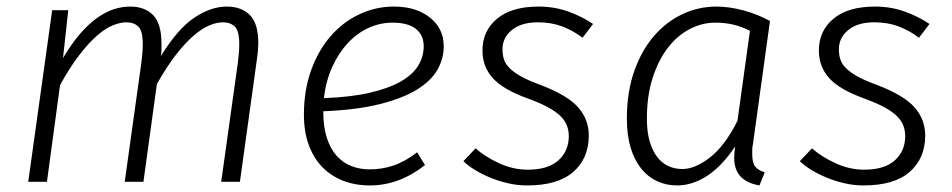

<svg xmlns="http://www.w3.org/2000/svg" viewBox="-20 -554 2901 585"><path d="M172 -377Q198 -421 224 -451Q250 -481 276 -499.5Q302 -518 327 -526Q352 -534 377 -534Q421 -534 446.5 -508Q472 -482 472 -421V-403Q472 -394 470 -383Q522 -467 572.5 -500.5Q623 -534 671 -534Q715 -534 741 -508.5Q767 -483 767 -422Q767 -412 766 -400Q765 -388 763 -375L711 0H654L705 -365Q707 -382 708 -395Q709 -408 709 -419Q709 -460 695.5 -473Q682 -486 659 -486Q640 -486 617.5 -476.5Q595 -467 569.5 -445Q544 -423 516 -387Q488 -351 458 -298L417 0H360L411 -365Q413 -382 414 -395Q415 -408 415 -419Q415 -460 401.5 -473Q388 -486 365 -486Q346 -486 323 -476.5Q300 -467 274.5 -444.5Q249 -422 221 -385.5Q193 -349 163 -295L123 0H66L139 -523H188Z M1332 -413Q1332 -375 1312.5 -341Q1293 -307 1249.5 -280.5Q1206 -254 1136 -236.5Q1066 -219 965 -215Q965 -167 976 -133.5Q987 -100 1006 -79Q1025 -58 1050.5 -48Q1076 -38 1106 -38Q1144 -38 1178.5 -49.5Q1213 -61 1251 -90L1275 -51Q1196 11 1107 11Q1062 11 1025 -3.5Q988 -18 961.5 -45.5Q935 -73 920.5 -113Q906 -153 906 -205Q906 -279 928 -340Q950 -401 987.5 -444Q1025 -487 1075 -510.5Q1125 -534 1180 -534Q1248 -534 1290 -500.5Q1332 -467 1332 -413ZM1176 -485Q1138 -485 1103 -469Q1068 -453 1040 -423Q1012 -393 992.5 -350.5Q973 -308 967 -255Q1049 -258 1107 -271.5Q1165 -285 1201.5 -306Q1238 -327 1254.5 -354.5Q1271 -382 1271 -413Q1271 -447 1247 -466Q1223 -485 1176 -485Z M1755 -439Q1726 -461 1693 -473.5Q1660 -486 1619 -486Q1568 -486 1539.5 -462.5Q1511 -439 1511 -404Q1511 -387 1515.5 -373Q1520 -359 1532.5 -346.5Q1545 -334 1567 -321.5Q1589 -309 1625 -296Q1709 -264 1741.5 -227Q1774 -190 1774 -141Q1774 -72 1727 -30.5Q1680 11 1586 11Q1557 11 1528.5 4.5Q1500 -2 1474.5 -12.5Q1449 -23 1427.5 -36Q1406 -49 1392 -63L1429 -102Q1457 -77 1500 -57Q1543 -37 1588 -37Q1650 -37 1681.5 -65.5Q1713 -94 1713 -139Q1713 -156 1707.5 -171Q1702 -186 1688 -200Q1674 -214 1650 -227Q1626 -240 1588 -254Q1513 -281 1481.5 -316Q1450 -351 1450 -400Q1450 -460 1494.5 -497Q1539 -534 1621 -534Q1669 -534 1711 -519Q1753 -504 1787 -481Z M2294 11Q2217 -2 2217 -73Q2217 -88 2220 -108Q2180 -48 2135 -18.5Q2090 11 2043 11Q2010 11 1982 -2Q1954 -15 1933.5 -40.5Q1913 -66 1901.5 -104Q1890 -142 1890 -193Q1890 -273 1912 -336Q1934 -399 1971.5 -443Q2009 -487 2058.5 -510.5Q2108 -534 2163 -534Q2201 -534 2244.5 -522.5Q2288 -511 2326 -490L2274 -114Q2272 -106 2272 -98V-84Q2272 -58 2281 -46.5Q2290 -35 2310 -29ZM2059 -39Q2098 -39 2143.5 -74.5Q2189 -110 2227 -186L2265 -460Q2218 -485 2160 -485Q2119 -485 2081.5 -465.5Q2044 -446 2015 -408.5Q1986 -371 1968.5 -316.5Q1951 -262 1951 -193Q1951 -152 1959.5 -123Q1968 -94 1983 -75Q1998 -56 2017.5 -47.5Q2037 -39 2059 -39Z M2780 -439Q2751 -461 2718 -473.5Q2685 -486 2644 -486Q2593 -486 2564.5 -462.5Q2536 -439 2536 -404Q2536 -387 2540.5 -373Q2545 -359 2557.5 -346.5Q2570 -334 2592 -321.5Q2614 -309 2650 -296Q2734 -264 2766.5 -227Q2799 -190 2799 -141Q2799 -72 2752 -30.5Q2705 11 2611 11Q2582 11 2553.5 4.5Q2525 -2 2499.5 -12.5Q2474 -23 2452.5 -36Q2431 -49 2417 -63L2454 -102Q2482 -77 2525 -57Q2568 -37 2613 -37Q2675 -37 2706.5 -65.5Q2738 -94 2738 -139Q2738 -156 2732.5 -171Q2727 -186 2713 -200Q2699 -214 2675 -227Q2651 -240 2613 -254Q2538 -281 2506.5 -316Q2475 -351 2475 -400Q2475 -460 2519.5 -497Q2564 -534 2646 -534Q2694 -534 2736 -519Q2778 -504 2812 -481Z"/></svg>

Font: Glekhifnjqigglhiwekvrgaqftz
Style: Regular
Weight: 300
Italic angle: -8°
Designer: Carrois Corporate & Edenspiekermann
Foundry: Carrois Corporate GbR & Edenspiekermann AG
Version: Version 2.001